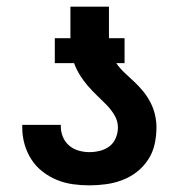

<svg xmlns="http://www.w3.org/2000/svg" viewBox="-20 -550 540 578"><path d="M249 8Q274 8 299.5 4.5Q325 1 348.5 -8Q372 -17 392 -32.5Q412 -48 426 -69.5Q440 -91 445.5 -116Q451 -141 451 -166Q451 -186 446.5 -205Q442 -224 433 -241.5Q424 -259 411.5 -274.5Q399 -290 384.5 -303.5Q370 -317 355.5 -330.5Q341 -344 330 -360H355V-435H308Q308 -439 308 -443Q308 -447 308 -451V-530H192V-451Q192 -447 192 -443Q192 -439 192 -435H145V-360H203Q210 -341 220.5 -324Q231 -307 244 -292Q257 -277 271.5 -263Q286 -249 300 -235Q314 -221 324.5 -203.5Q335 -186 335 -166Q335 -150 328.5 -134.5Q322 -119 309.5 -109.5Q297 -100 281 -96Q265 -92 249 -92Q233 -92 217 -96.5Q201 -101 188.5 -111.5Q176 -122 169.5 -137.5Q163 -153 163 -170Q163 -171 163 -172Q163 -173 163 -174H47Q47 -171 47 -169Q47 -167 47 -165Q47 -140 54 -115.5Q61 -91 74.5 -70Q88 -49 108 -33.5Q128 -18 151 -8.5Q174 1 199 4.5Q224 8 249 8Z"/></svg>

Font: Iosevka SS09
Style: Bold
Weight: 700
Monospace: yes
Designer: Belleve Invis
Foundry: Belleve Invis
Version: Version 5.2.1; ttfautohint (v1.8.3)